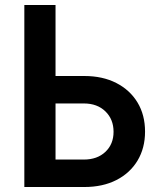

<svg xmlns="http://www.w3.org/2000/svg" viewBox="-20 -750 640 770"><path d="M77.6 0V-730H202.7V-445.2H318.3Q391.9 -445.2 446.7 -417Q501.4 -388.9 531.6 -338.8Q561.7 -288.8 561.7 -222Q561.7 -156.3 531.6 -106Q501.4 -55.8 446.7 -27.9Q391.9 0 318.3 0ZM202.7 -110.1H316.2Q370 -110.1 402.7 -141Q435.4 -172 435.4 -221.4Q435.4 -271.5 402.7 -303.3Q370 -335.1 316.2 -335.1H202.7Z"/></svg>

Font: Pitagon Sans Mono
Style: Regular
Weight: 400
Monospace: yes
Designer: Travis Tran
Foundry: Pitagon
Version: Version 1.001;gftools[0.9.26]